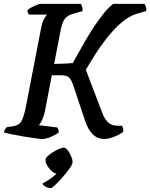

<svg xmlns="http://www.w3.org/2000/svg" viewBox="-32 -724 782 1000"><path d="M187 0Q178 0 150 -4Q122 -8 88.5 -13.5Q55 -19 26.5 -25Q-2 -31 -12 -34Q-10 -43 -5 -51Q0 -59 4 -62L34 -66Q67 -71 79.5 -92.5Q92 -114 103 -169L180 -567Q187 -608 198 -626.5Q209 -645 214 -648H119Q116 -651 113.5 -657Q111 -663 111 -671Q118 -678 132 -685.5Q146 -693 159.5 -698.5Q173 -704 178 -704H389Q392 -700 395.5 -690Q399 -680 398 -666L351 -653Q320 -644 306.5 -627.5Q293 -611 284 -567L250 -391Q281 -392 300.5 -392.5Q320 -393 347 -396Q358 -414 375 -445.5Q392 -477 414 -514.5Q436 -552 460.5 -589Q485 -626 510 -656.5Q535 -687 558 -704H720Q724 -700 727.5 -690.5Q731 -681 730 -667L680 -652Q639 -640 599.5 -605.5Q560 -571 524.5 -526Q489 -481 461 -436.5Q433 -392 415 -361L498 -143Q512 -104 531 -86.5Q550 -69 582 -69H603Q606 -66 608.5 -57Q611 -48 610 -37Q586 -20 558 -10Q530 0 510 0Q443 0 411 -95L348 -284Q338 -312 325.5 -322Q313 -332 285 -332H238L201 -140Q195 -114 186 -96Q177 -78 170 -72L267 -60Q269 -57 271.5 -50Q274 -43 274 -34Q257 -21 231.5 -10.5Q206 0 187 0ZM233 256Q220 256 206 248.5Q192 241 189 232Q208 222 228 208.5Q248 195 262 181Q250 178 236.5 166Q223 154 214 138.5Q205 123 205 109Q205 100 216.5 89Q228 78 244.5 68Q261 58 276.5 51.5Q292 45 300 45Q310 45 320.5 58.5Q331 72 338.5 89.5Q346 107 346 120Q346 131 330.5 153Q315 175 294 199Q273 223 255.5 239.5Q238 256 233 256Z"/></svg>

Font: Texturina 72pt 72pt SemiBold
Style: Italic
Weight: 600
Italic angle: -11°
Designer: Guillermo Torres Carreño
Foundry: Omnibus-Type
Version: Version 1.002; ttfautohint (v1.8.3)